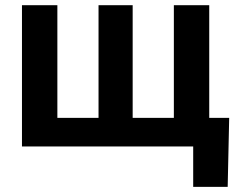

<svg xmlns="http://www.w3.org/2000/svg" viewBox="-20 -566 919 742"><path d="M64.9 -545.9H201.7V-110.4H360.8V-545.9H492.7V-110.4H651.9V-545.9H788.6V0H64.9ZM726.6 156.2V0H685.5V-110.4H865.7L859.9 156.2Z"/></svg>

Font: Inter
Style: 650
Weight: 650
Designer: Rasmus Andersson
Foundry: rsms
Version: Version 4.001;git-66647c0bb